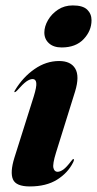

<svg xmlns="http://www.w3.org/2000/svg" viewBox="-20 -678 358 708"><path d="M207.5 -503Q177.5 -503 160.5 -518.5Q143.5 -534 143.5 -558Q143.5 -580.5 157 -603.8Q170.5 -627 194 -642.5Q217.5 -658 248.5 -658Q285.5 -658 301.5 -642.5Q317.5 -627 317.5 -603.5Q317.5 -564.5 288.5 -533.8Q259.5 -503 207.5 -503ZM186.5 -115Q173.5 -73 177 -58.8Q180.5 -44.5 192 -44.5Q202 -44.5 213.8 -53Q225.5 -61.5 242.5 -84Q248.5 -92 250.5 -91.5Q255.5 -91.5 249.5 -79Q230.5 -40.5 190.5 -15.5Q150.5 9.5 90 9.5Q39 9.5 27.8 -16.5Q16.5 -42.5 33 -96L104.5 -322.5Q115.5 -358 113.8 -372.2Q112 -386.5 100.5 -386.5Q90 -386.5 77.2 -377.5Q64.5 -368.5 42.5 -343.5Q37 -338 34.5 -338Q31 -338.5 35.5 -345.5Q64.5 -393.5 107.2 -423.2Q150 -453 198 -453Q241 -453 257.5 -425Q274 -397 257 -341Z"/></svg>

Font: Fraunces 144pt
Style: Bold Italic
Weight: 700
Italic angle: -16°
Version: Version 1.000;[b76b70a41]